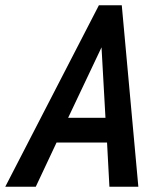

<svg xmlns="http://www.w3.org/2000/svg" viewBox="-71 -710 615 730"><path d="M-51 0 305 -690H392L455 0H345L336 -168H144L65 0ZM188 -262H330L315 -530Z"/></svg>

Font: Radio Canada Condensed Medium
Style: Italic
Weight: 500
Width: 3
Italic angle: -12°
Designer: Charles Daoud, Etienne Aubert Bonn, Alexandre Saumier Demers, Jacques Le Bailly
Foundry: Radio-Canada
Version: Version 2.104; ttfautohint (v1.8.4.7-5d5b);gftools[0.9.28.de